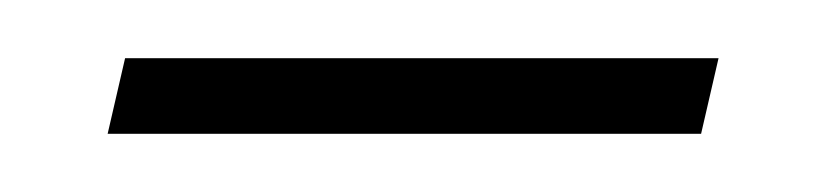

<svg xmlns="http://www.w3.org/2000/svg" viewBox="-20 -301 284 66"><path d="M17 -255 23 -281H227L221 -255Z"/></svg>

Font: Noto Serif ExtraCondensed Thin
Style: Italic
Weight: 100
Width: 2
Italic angle: -12°
Designer: Monotype Design Team
Foundry: Monotype Imaging Inc.
Version: Version 2.013